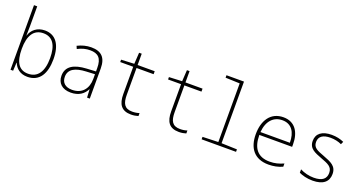

<svg xmlns="http://www.w3.org/2000/svg" viewBox="-38 -1436 4018 2123"><g transform="rotate(20 1970.5 -375.0)"><path d="M293 10C436 10 500 -103 500 -271C500 -443 431 -539 304 -539C213 -539 152 -486 131 -416H129C130 -452 131 -496 131 -529V-760H93V0H124L129 -96H132C156 -35 208 10 293 10ZM289 -25C181 -25 131 -105 131 -261C131 -418 187 -504 299 -504C409 -504 461 -420 461 -270C461 -110 401 -25 289 -25Z M803 10C900 10 957 -36 987 -96H989L994 0H1026V-354C1026 -483 967 -539 850 -539C792 -539 739 -524 689 -499L703 -466C754 -493 801 -504 848 -504C942 -504 988 -462 988 -346V-306L880 -300C734 -292 645 -243 645 -132C645 -46 701 10 803 10ZM807 -24C728 -24 684 -64 684 -133C684 -224 761 -262 887 -268L988 -273V-219C988 -102 924 -24 807 -24Z M1513 10C1549 10 1574 4 1598 -3V-38C1575 -30 1547 -25 1515 -25C1423 -25 1396 -79 1396 -181V-495H1597V-530H1396V-663H1365L1357 -530L1204 -523V-495H1357V-175C1357 -55 1400 10 1513 10Z M2076 10C2112 10 2137 4 2161 -3V-38C2138 -30 2110 -25 2078 -25C1986 -25 1959 -79 1959 -181V-495H2160V-530H1959V-663H1928L1920 -530L1767 -523V-495H1920V-175C1920 -55 1963 10 2076 10Z M2342 0H2747V-29L2564 -35V-760H2358V-731L2526 -725V-35L2342 -29Z M3131 10C3188 10 3244 -1 3294 -24V-62C3240 -38 3192 -25 3132 -25C2991 -25 2926 -108 2925 -264H3311V-294C3311 -433 3249 -539 3111 -539C2960 -539 2885 -419 2885 -259C2885 -99 2961 10 3131 10ZM3272 -298H2926C2937 -433 3009 -504 3111 -504C3220 -504 3272 -421 3272 -298Z M3649 10C3774 10 3834 -44 3834 -134C3834 -228 3766 -254 3674 -289C3592 -320 3541 -337 3541 -406C3541 -472 3590 -504 3677 -504C3724 -504 3771 -494 3808 -476L3823 -509C3781 -528 3733 -539 3678 -539C3565 -539 3502 -490 3502 -405C3502 -313 3573 -289 3656 -257C3741 -225 3795 -206 3795 -133C3795 -66 3754 -25 3650 -25C3591 -25 3537 -40 3489 -64V-24C3526 -6 3584 10 3649 10Z"/></g></svg>

Font: Noto Sans Mono SemiCondensed ExtraLight
Style: Regular
Weight: 200
Width: 4
Designer: Monotype Design Team
Foundry: Monotype Imaging Inc.
Version: Version 2.014